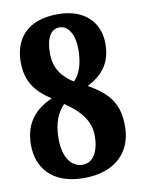

<svg xmlns="http://www.w3.org/2000/svg" viewBox="-83 -782 628 849"><g transform="rotate(-10 230.5 -357.0)"><path d="M226 10C364 10 443 -67 443 -184C443 -284 405 -335 312 -388C380 -424 421 -471 421 -560C421 -652 359 -724 236 -724C94 -724 38 -643 38 -543C38 -453 80 -404 145 -362C74 -330 19 -278 19 -174C19 -74 81 10 226 10ZM255 -418C205 -450 172 -489 172 -561C172 -625 193 -665 233 -665C276 -665 299 -616 299 -556C299 -486 281 -445 255 -418ZM230 -49C181 -49 144 -93 144 -182C144 -248 163 -296 195 -328C265 -281 304 -232 304 -166C304 -92 274 -49 230 -49Z"/></g></svg>

Font: Noto Serif Tamil ExtraCondensed ExtraBold
Style: Regular
Weight: 800
Width: 2
Designer: Indian Type Foundry, Tom Grace, and the Monotype Design Team
Foundry: Monotype Imaging Inc.
Version: Version 2.004